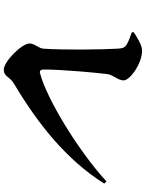

<svg xmlns="http://www.w3.org/2000/svg" viewBox="105 -876 789 1040"><g transform="rotate(90 500.0 -355.5)"><path d="M154 -685 155 -674C236 -646 240 -640 243 -599C248 -524 251 -296 243 -195C241 -169 215 -148 215 -121C215 -78 313 19 357 19C395 19 392 -12 434 -37C649 -165 844 -319 974 -525L962 -537C797 -385 512 -212 375 -177C362 -174 356 -182 356 -197C356 -297 374 -492 381 -543C385 -573 415 -600 415 -630C415 -664 325 -730 254 -730C222 -730 181 -702 154 -685Z"/></g></svg>

Font: Noto Serif SC Black
Style: Regular
Weight: 900
Designer: Ryoko NISHIZUKA 西塚涼子 (kana & ideographs); Frank Grießhammer (Latin, Greek & Cyrillic); Wenlong ZHANG 张文龙 (bopomofo); San
Foundry: Adobe
Version: Version 2.001;hotconv 1.1.0;makeotfexe 2.6.0